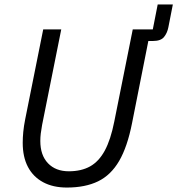

<svg xmlns="http://www.w3.org/2000/svg" viewBox="-20 -830 796 862"><path d="M174 -698H255L169 -269Q165 -247 163 -230.5Q161 -214 161 -197Q161 -133 195.5 -97Q230 -61 289 -61Q345 -61 384.5 -83Q424 -105 450.5 -154Q477 -203 493 -284L576 -698H666L688 -810H756L736 -708Q731 -682 716.5 -664Q702 -646 667 -646H646L573 -278Q552 -171 515 -107.5Q478 -44 420.5 -16Q363 12 280 12Q218 12 173.5 -12Q129 -36 105.5 -80.5Q82 -125 82 -189Q82 -212 84.5 -238Q87 -264 93 -294Z"/></svg>

Font: IBM Plex Sans Var
Style: Italic
Weight: 400
Italic angle: -11.31°
Designer: Mike Abbink, Paul van der Laan, Pieter van Rosmalen
Foundry: Bold Monday
Version: Version 1.001